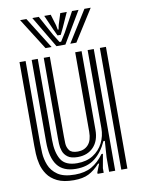

<svg xmlns="http://www.w3.org/2000/svg" viewBox="-90 -861 683 932"><g transform="rotate(-10 252.0 -395.0)"><path d="M198 10.5Q147.8 10.5 116.6 -4.9Q85.5 -20.2 68.8 -44.5Q52 -68.8 45.4 -96.1Q38.8 -123.5 37.9 -148.1Q37 -172.8 37 -188.2V-600H67V-194.2Q67 -175.8 68.6 -146Q70.2 -116.2 82 -86.2Q93.8 -56.2 123.1 -35.9Q152.5 -15.5 208 -15.5Q257.2 -15.5 290.5 -34.5Q323.8 -53.5 351.5 -91.5H358.5L346.2 -22.5V0H316.2L316 -7L332.2 -48H326.8Q299.5 -18 271.2 -3.8Q243 10.5 198 10.5ZM433 0V-600H463V0ZM236 -97Q203.5 -97 186.8 -109.4Q170 -121.8 163.8 -139.9Q157.5 -158 157 -176.2Q156.5 -194.5 156.5 -206.2V-600H186.5V-208Q186.5 -193.5 187.2 -173.5Q188 -153.5 199.1 -138.4Q210.2 -123.2 240.8 -123.2Q273 -123.2 292.2 -144.4Q311.5 -165.5 311.5 -208.8V-600H343V-212Q343 -158.5 313.9 -127.8Q284.8 -97 236 -97ZM217 -42Q154.5 -42.5 125.8 -80.8Q97 -119 97 -196.2V-600H127V-200.2Q127 -138.8 148.4 -103.4Q169.8 -68 228.5 -68Q274.8 -68 306.9 -88.6Q339 -109.2 355.9 -142.8Q372.8 -176.2 372.8 -214.8V-600H403V0H373V-72L378.5 -151.5H371.5Q348 -99.2 310.9 -70.4Q273.8 -41.5 217 -42ZM75.2 -800H106.2L203.2 -645H173.2ZM135.2 -800H167.2L220 -703.2L245.2 -662.5H253.2L278.5 -703L331.2 -800H363.2L271.2 -645H227.2ZM194.2 -800H226.2L243 -744.5L247.2 -722.8H251.2L255.8 -744.5L273.2 -800H305.2L273 -728.2L257.2 -695.5H241.2L225.8 -728.2ZM392.2 -800H423.2L325.2 -645H295.2Z"/></g></svg>

Font: Big Shoulders Inline Display Black
Style: Regular
Weight: 900
Designer: Patric King
Foundry: XO Type Co
Version: Version 1.000